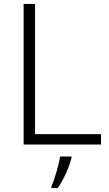

<svg xmlns="http://www.w3.org/2000/svg" viewBox="-20 -734 555 975"><path d="M100 0H493V-53H158V-714H100ZM343 68V61H285C279 104 256 180 241 212V221H273C305 176 332 112 343 68Z"/></svg>

Font: Noto Sans Khmer UI Light
Style: Regular
Weight: 300
Designer: Danh Hong and the Monotype Design Team
Foundry: Monotype Imaging Inc.
Version: Version 2.002